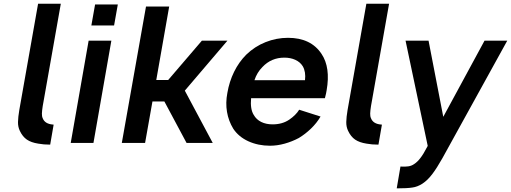

<svg xmlns="http://www.w3.org/2000/svg" viewBox="-20 -786 2810 1056"><path d="M189.5 -765.5H314.5L221 -236.5L215 -203Q211 -177.5 210.5 -161.8Q210 -146 215 -135.5Q227 -104.5 270.5 -101Q271.5 -100.5 275 -100.5L256 9.5Q219.5 9.5 190.5 4Q151.5 -2 127.8 -18.2Q104 -34.5 89 -66.5Q78.5 -88.5 79 -115Q79.5 -141.5 86 -180Z M628 -761.5 607.5 -646H482.5L503 -761.5ZM592.5 -562.5 494 0H369L467.5 -562.5Z M778 0H650L783 -750H910.5L839.5 -346H905L1090.5 -562.5H1231L996.5 -287.5L1150 0H1006L884 -228H818.5Z M1375.5 -154Q1390 -128.5 1416.8 -115.2Q1443.5 -102 1479.5 -102Q1533 -102 1571 -128Q1588.5 -140 1602.2 -153.5Q1616 -167 1625.5 -182.5L1743 -145Q1722 -109 1690.2 -78.5Q1658.5 -48 1623.5 -27Q1587 -7.5 1545.8 4Q1504.5 15.5 1465 15.5Q1400 15.5 1346 -9Q1292.5 -33.5 1263 -78Q1237 -120.5 1228.5 -170.5Q1220 -220.5 1230.5 -275Q1241 -337 1267.5 -391Q1294 -445 1334.5 -485.5Q1381 -530.5 1440.5 -554.2Q1500 -578 1564 -578Q1690 -578 1748.5 -489.5Q1798.5 -415 1776.5 -289.5Q1775.5 -282.5 1773.2 -271.5Q1771 -260.5 1767 -246H1361Q1355.5 -185.5 1375.5 -154ZM1423.5 -417.5Q1393.5 -387.5 1379.5 -345H1657.5Q1663 -391 1645 -422Q1630.5 -445 1604 -457Q1577.5 -469 1544 -469Q1472 -469 1423.5 -417.5Z M1995 -765.5H2120L2026.5 -236.5L2020.5 -203Q2016.5 -177.5 2016 -161.8Q2015.5 -146 2020.5 -135.5Q2032.5 -104.5 2076 -101Q2077 -100.5 2080.5 -100.5L2061.5 9.5Q2025 9.5 1996 4Q1957 -2 1933.2 -18.2Q1909.5 -34.5 1894.5 -66.5Q1884 -88.5 1884.5 -115Q1885 -141.5 1891.5 -180Z M2770 -562.5 2413 84.5Q2398 110.5 2384.8 131.8Q2371.5 153 2358.5 170.2Q2345.5 187.5 2332 200.8Q2318.5 214 2303.5 224Q2275.5 242 2247.5 245.5Q2219 250 2162 250L2182.5 130Q2209.5 131.5 2226.8 128.8Q2244 126 2257.5 116.5Q2275.5 105 2291.5 84Q2299.5 74 2309.8 57.2Q2320 40.5 2332.5 16.5L2210.5 -562.5H2337L2418 -143.5L2645 -562.5Z"/></svg>

Font: Russisch Sans
Style: Bold Italic
Weight: 700
Italic angle: -10°
Designer: Michael Sharanda (font) & Cristiano Sobral (main changes)
Foundry: Michael Sharanda
Version: Version 2.00;September 8, 2020;FontCreator 13.0.0.2681 64-bi